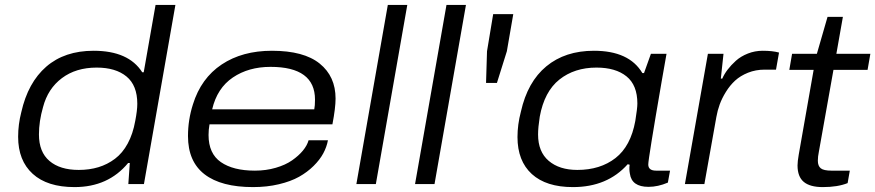

<svg xmlns="http://www.w3.org/2000/svg" viewBox="-20 -743 3533 775"><path d="M280.8 12.2Q170.9 12.2 112.1 -41.3Q53.2 -94.7 53.2 -190.9Q53.2 -240.7 65.9 -290Q92.8 -409.7 166.7 -473.9Q240.7 -538.1 357.9 -538.1Q499 -538.1 554.2 -451.2H560.1L607.9 -723.1H688L561 0H498L503.9 -85H497.1Q417 12.2 280.8 12.2ZM297.9 -57.1Q340.8 -57.1 377.2 -68.1Q413.6 -79.1 444.1 -102.1Q474.6 -125 495.6 -163.8Q516.6 -202.6 525.9 -254.9Q534.2 -297.4 534.2 -324.2Q534.2 -398.4 490.5 -434.3Q446.8 -470.2 370.1 -470.2Q286.6 -470.2 230 -427.7Q173.3 -385.3 153.8 -311Q137.2 -253.4 137.2 -200.2Q137.2 -129.4 179.7 -93.3Q222.2 -57.1 297.9 -57.1Z M1001.5 12.2Q873 12.2 805.9 -39.3Q738.8 -90.8 738.8 -193.8Q738.8 -259.3 758.8 -321.8Q791.5 -427.2 874.8 -482.7Q958 -538.1 1077.6 -538.1Q1206.5 -538.1 1270.5 -486.3Q1334.5 -434.6 1334.5 -345.2Q1334.5 -307.6 1321.8 -241.2H825.7Q821.8 -219.7 821.8 -198.2Q821.8 -123 871.6 -88.6Q921.4 -54.2 1008.8 -54.2Q1053.7 -54.2 1093 -65.7Q1132.3 -77.1 1158.9 -95.7Q1185.5 -114.3 1202.6 -135Q1219.7 -155.8 1225.6 -176.8H1303.7Q1298.8 -149.9 1284.9 -124Q1271 -98.1 1245.8 -73.2Q1220.7 -48.3 1187.3 -29.5Q1153.8 -10.7 1105.7 0.7Q1057.6 12.2 1001.5 12.2ZM836.4 -301.8H1248.5Q1251.5 -315.9 1251.5 -340.8Q1251.5 -473.1 1071.8 -473.1Q983.4 -473.1 919.9 -430.2Q856.4 -387.2 836.4 -301.8Z M1418.5 0 1545.4 -723.1H1624L1497.1 0Z M1655.3 0 1782.2 -723.1H1860.8L1733.9 0Z M1941.9 -408.2 1945.8 -536.1 1970.7 -686H2051.8L2025.9 -536.1L1985.8 -408.2Z M2292.5 12.2Q2184.6 12.2 2126.7 -40.5Q2068.8 -93.3 2068.8 -189.9Q2068.8 -240.2 2082.5 -292Q2109.4 -412.6 2185.3 -475.3Q2261.2 -538.1 2377.4 -538.1Q2519.5 -538.1 2572.8 -448.2H2579.6L2607.4 -525.9H2670.4L2650.4 -412.1Q2596.7 -101.1 2596.7 -79.1Q2596.7 -54.2 2628.4 -54.2H2684.6L2675.8 -5.9Q2635.7 11.2 2597.7 11.2Q2529.8 11.2 2522.5 -42Q2519 -60.1 2521.5 -78.1L2513.7 -80.1Q2431.6 12.2 2292.5 12.2ZM2310.5 -57.1Q2402.8 -57.1 2464.4 -105Q2525.9 -152.8 2544.4 -254.9Q2552.7 -306.2 2552.7 -325.2Q2552.7 -399.4 2508.8 -434.8Q2464.8 -470.2 2387.7 -470.2Q2298.8 -470.2 2238 -421.9Q2177.2 -373.5 2158.7 -272Q2151.9 -228.5 2151.9 -200.2Q2151.9 -130.4 2194.8 -93.8Q2237.8 -57.1 2310.5 -57.1Z M2744.6 0 2837.4 -525.9H2900.4L2889.6 -425.8H2895.5Q2903.3 -443.8 2917 -461.9Q2930.7 -480 2950.4 -497.8Q2970.2 -515.6 2998.8 -526.9Q3027.3 -538.1 3058.6 -538.1Q3099.1 -538.1 3124.5 -530.8L3112.3 -461.9H3066.4Q3030.3 -461.9 2999.3 -449.5Q2968.3 -437 2947.3 -417.7Q2926.3 -398.4 2910.2 -372.3Q2894 -346.2 2885 -321.3Q2876 -296.4 2871.6 -271L2823.2 0Z M3301.3 12.2Q3249.5 12.2 3224.4 -8.8Q3199.2 -29.8 3199.2 -75.2Q3199.2 -90.8 3204.1 -119.1L3264.2 -460.9H3166L3177.2 -525.9H3277.3L3320.3 -674.8H3382.3L3356 -525.9H3493.2L3481.9 -460.9H3344.2L3285.2 -129.9Q3281.2 -110.8 3281.2 -94.2Q3281.2 -73.2 3293 -63.7Q3304.7 -54.2 3335.9 -54.2H3410.2L3401.4 -3.9Q3361.3 12.2 3301.3 12.2Z"/></svg>

Font: Archivo Expanded Light
Style: Italic
Weight: 300
Width: 7
Italic angle: -10°
Designer: Hector Gatti
Foundry: Omnibus-Type
Version: Version 2.001